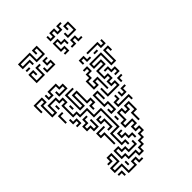

<svg xmlns="http://www.w3.org/2000/svg" viewBox="-271 -864 1173 1173"><g transform="rotate(-45 315.5 -277.0)"><path d="M244 71V47H214V-55H274V-193H214V-253H154V-283H124V-385H154V-403H124V-433H76V-373H34V-475H64V-493H16V-439H4V-505H76V-463H46V-385H64V-445H136V-415H166V-373H136V-295H166V-265H226V-205H286V-43H226V35H256V71ZM154 -433V-469H166V-445H214V-463H184V-493H136V-463H94V-499H106V-475H124V-505H196V-475H226V-433ZM424 -463V-493H406V-469H394V-505H436V-475H460V-463ZM544 -463V-493H460V-505H556V-475H574V-499H586V-463ZM490 -463V-475H520V-463ZM394 -259V-343H376V-313H334V-385H364V-415H394V-433H370V-445H406V-403H376V-373H346V-325H364V-355H406V-259ZM364 -223V-289H376V-235H454V-253H424V-295H454V-313H424V-385H484V-403H424V-445H526V-355H544V-445H586V-409H574V-433H556V-343H514V-433H436V-415H496V-373H436V-325H466V-283H436V-265H466V-223ZM244 -229V-265H274V-283H244V-373H226V-283H184V-415H250V-403H196V-295H214V-385H256V-295H286V-253H256V-229ZM94 -379V-409H106V-379ZM490 -283V-295H514V-313H484V-343H460V-355H496V-325H526V-283ZM64 -289V-355H100V-343H76V-289ZM154 -319V-349H166V-319ZM304 -133V-169H316V-145H334V-193H304V-295H346V-229H334V-283H316V-205H346V-133ZM100 -223V-235H124V-253H94V-289H106V-265H136V-223ZM484 -229V-265H520V-253H496V-229ZM154 -133V-163H124V-205H154V-235H190V-223H166V-193H136V-175H166V-145H184V-199H196V-133ZM424 -163V-199H436V-175H454V-205H490V-193H466V-163ZM454 -109V-133H364V-175H394V-199H406V-163H376V-145H466V-109ZM220 -73V-85H244V-133H214V-175H250V-163H226V-145H256V-73ZM184 11V-73H154V-115H220V-103H166V-85H196V11ZM244 167V137H184V107H154V35H196V65H226V95H274V71H286V107H214V77H184V47H166V95H196V125H256V155H274V125H304V95H334V65H364V47H334V5H364V-13H304V-55H334V-115H376V-85H394V-115H436V-43H406V11H394V-55H424V-103H406V-73H364V-103H346V-43H316V-25H376V17H346V35H376V77H346V107H316V137H286V167ZM304 -79V-109H316V-79ZM304 71V47H274V17H244V-25H280V-13H256V5H286V35H316V71ZM124 197V137H64V95H124V47H106V77H70V65H94V35H136V107H76V125H136V185H184V155H226V185H250V197H214V167H196V197ZM154 161V131H166V161ZM94 191V167H70V155H106V191ZM205 -679V-739H127V-721H187V-685H175V-709H115V-751H217V-691H265V-739H247V-715H235V-751H277V-679ZM355 -709V-745H367V-721H385V-751H427V-721H445V-751H481V-739H457V-709H415V-739H397V-709ZM445 -649V-685H457V-661H505V-709H487V-685H475V-721H517V-649ZM121 -679V-691H151V-679ZM361 -589V-601H385V-619H355V-691H397V-661H427V-625H415V-649H385V-679H367V-631H397V-589ZM115 -589V-661H157V-625H145V-649H127V-601H175V-661H211V-649H187V-589ZM205 -589V-625H217V-601H265V-619H235V-661H271V-649H247V-631H277V-589ZM421 -589V-601H445V-631H487V-601H511V-589H475V-619H457V-589Z"/></g></svg>

Font: Rubik Maze
Style: Regular
Weight: 400
Designer: Hubert and Fischer, NaN
Foundry: Hubert and Fischer, NaN
Version: Version 2.200